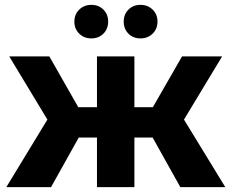

<svg xmlns="http://www.w3.org/2000/svg" viewBox="-20 -770 953 790"><path d="M608 -204H533V0H379V-204H304L190 0H6L175 -278L18 -538H183L302 -329H379V-538H533V-329H609L729 -538H894L737 -278L907 0H722ZM286 -681Q286 -711 306 -730.5Q326 -750 356 -750Q386 -750 405.5 -730.5Q425 -711 425 -681Q425 -651 405.5 -631.5Q386 -612 356 -612Q326 -612 306 -631.5Q286 -651 286 -681ZM489 -681Q489 -711 508.5 -730.5Q528 -750 558 -750Q588 -750 608 -730.5Q628 -711 628 -681Q628 -651 608 -631.5Q588 -612 558 -612Q528 -612 508.5 -631.5Q489 -651 489 -681Z"/></svg>

Font: CMG Sans
Style: Bold
Weight: 700
Designer: Julieta Ulanovsky
Foundry: Julieta Ulanovsky
Version: Version 7.200